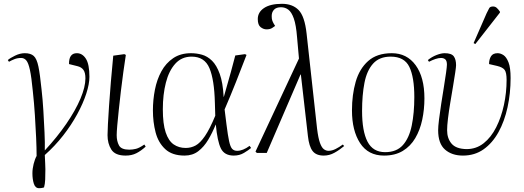

<svg xmlns="http://www.w3.org/2000/svg" viewBox="-20 -802 2750 1007"><path d="M185 185Q165 185 157.5 161.5Q150 138 150 107Q150 83 156.5 57.5Q163 32 172 16Q172 -25 169.5 -80Q167 -135 163 -198Q159 -261 152 -325Q145 -398 137 -435Q129 -472 118 -485Q107 -498 91 -498Q72 -498 56.5 -492Q41 -486 27 -478L21 -487Q32 -497 58.5 -510Q85 -523 110 -523Q141 -523 157 -508.5Q173 -494 181.5 -453Q190 -412 198 -332Q204 -280 207.5 -221Q211 -162 213.5 -107.5Q216 -53 215 -13Q280 -83 328 -153Q376 -223 402 -284.5Q428 -346 428 -391Q428 -421 417.5 -435.5Q407 -450 386 -455L342 -466Q341 -523 383 -523Q412 -523 430.5 -494Q449 -465 449 -399Q449 -362 432.5 -311Q416 -260 385 -203Q354 -146 311 -91Q268 -36 215 11Q216 36 217 55Q218 74 218 86Q218 117 217 140Q216 163 211 181Q201 184 194.5 184.5Q188 185 185 185Z M639 14Q584 14 564 -17.5Q544 -49 544 -93Q544 -110 546 -150.5Q548 -191 552 -248.5Q556 -306 561.5 -373Q567 -440 574 -510L632 -518L640 -514Q634 -474 627 -425Q620 -376 614 -324Q608 -272 603 -225.5Q598 -179 595 -144Q592 -109 592 -93Q592 -62 604 -39.5Q616 -17 658 -17Q676 -17 693.5 -21.5Q711 -26 737 -44L744 -33Q720 -11 695.5 1.5Q671 14 639 14Z M948 14Q883 14 846.5 -20Q810 -54 796 -108Q782 -162 782 -223Q782 -278 792.5 -331.5Q803 -385 826.5 -428Q850 -471 888.5 -497Q927 -523 982 -523Q1011 -523 1039.5 -515Q1068 -507 1092 -483.5Q1116 -460 1132.5 -414.5Q1149 -369 1153 -294H1154Q1178 -377 1191.5 -426.5Q1205 -476 1214 -511L1265 -518L1273 -514Q1245 -441 1217.5 -371.5Q1190 -302 1158 -228L1168 -148Q1175 -92 1181.5 -62Q1188 -32 1197.5 -21.5Q1207 -11 1224 -11Q1254 -11 1289 -37L1297 -26Q1283 -14 1259.5 0Q1236 14 1206 14Q1157 14 1138.5 -23.5Q1120 -61 1112 -148H1111Q1094 -106 1072 -69Q1050 -32 1020 -9Q990 14 948 14ZM954 -26Q982 -26 1006 -39Q1030 -52 1055 -88.5Q1080 -125 1109 -195L1107 -263Q1104 -384 1078.5 -444.5Q1053 -505 985 -505Q933 -505 899.5 -468Q866 -431 850 -368.5Q834 -306 834 -229Q834 -152 849 -107.5Q864 -63 891 -44.5Q918 -26 954 -26Z M1678 14Q1638 14 1619.5 -10Q1601 -34 1595 -88L1558 -411H1556L1379 0H1327L1320 -7L1548 -495L1538 -607Q1533 -671 1521 -705Q1509 -739 1492 -751.5Q1475 -764 1454 -764Q1429 -764 1417 -751Q1405 -738 1405 -718Q1405 -704 1407.5 -696Q1410 -688 1415 -679L1423 -666Q1418 -662 1407 -655Q1396 -648 1378 -648Q1362 -648 1347 -659.5Q1332 -671 1332 -702Q1332 -738 1365 -760Q1398 -782 1459 -782Q1514 -782 1546 -749.5Q1578 -717 1588 -626L1643 -127Q1649 -78 1658 -53Q1667 -28 1678.5 -19.5Q1690 -11 1703 -11Q1721 -11 1740 -20.5Q1759 -30 1778 -44L1785 -36Q1760 -15 1733.5 -0.5Q1707 14 1678 14Z M1994 14Q1911 14 1868.5 -51.5Q1826 -117 1826 -223Q1826 -305 1845.5 -373Q1865 -441 1911 -482Q1957 -523 2035 -523Q2114 -523 2160 -460Q2206 -397 2206 -286Q2206 -228 2194.5 -174Q2183 -120 2158 -77.5Q2133 -35 2092.5 -10.5Q2052 14 1994 14ZM2000 -4Q2060 -4 2093 -41Q2126 -78 2139.5 -143.5Q2153 -209 2153 -293Q2153 -397 2127 -451Q2101 -505 2029 -505Q1970 -505 1937 -468.5Q1904 -432 1891.5 -367.5Q1879 -303 1879 -220Q1879 -114 1907.5 -59Q1936 -4 2000 -4Z M2408 14Q2350 14 2314 -17.5Q2278 -49 2278 -119Q2278 -138 2282.5 -175Q2287 -212 2294 -257Q2301 -302 2308 -345Q2315 -388 2319.5 -420.5Q2324 -453 2324 -463Q2324 -483 2315.5 -490.5Q2307 -498 2293 -498Q2280 -498 2263.5 -492.5Q2247 -487 2230 -478L2224 -487Q2245 -504 2269.5 -513.5Q2294 -523 2312 -523Q2348 -523 2360 -506.5Q2372 -490 2372 -460Q2372 -451 2367.5 -421Q2363 -391 2356 -349Q2349 -307 2341.5 -262.5Q2334 -218 2329.5 -180Q2325 -142 2325 -119Q2325 -76 2348.5 -48.5Q2372 -21 2427 -20Q2478 -20 2517 -51Q2556 -82 2582.5 -134.5Q2609 -187 2623 -251.5Q2637 -316 2637 -383Q2637 -421 2627 -435Q2617 -449 2588 -456L2545 -466Q2545 -490 2555 -506.5Q2565 -523 2590 -523Q2605 -523 2620.5 -513Q2636 -503 2647 -475Q2658 -447 2658 -393Q2658 -313 2642 -239.5Q2626 -166 2594.5 -109Q2563 -52 2516.5 -19Q2470 14 2408 14ZM2473 -571 2464 -576 2532 -732Q2541 -751 2546 -759.5Q2551 -768 2566 -768Q2577 -768 2585 -761Q2593 -754 2602 -741V-736Z"/></svg>

Font: Display Extralight
Style: Italic
Weight: 200
Italic angle: -2°
Designer: Latin by Veronika Burian and Jose Scaglione. Greek by Irene Vlachou. Cyrillic by Vera Evstafieva
Foundry: TypeTogether
Version: Version 3.002